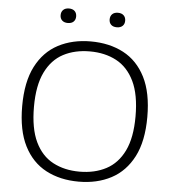

<svg xmlns="http://www.w3.org/2000/svg" viewBox="-60 -971 929 1034"><g transform="rotate(5 404.0 -454.0)"><path d="M403.5 9Q303 9 226.8 -31.2Q150.5 -71.5 108 -155.2Q65.5 -239 65.5 -370Q65.5 -501 108.5 -584.8Q151.5 -668.5 228 -708.8Q304.5 -749 403.5 -749Q504.5 -749 580.8 -708.8Q657 -668.5 699.5 -584.8Q742 -501 742 -370Q742 -239 698.8 -155.2Q655.5 -71.5 579.2 -31.2Q503 9 403.5 9ZM403.5 -45Q485.5 -45 547.5 -77.8Q609.5 -110.5 644 -181.5Q678.5 -252.5 678.5 -367.5Q678.5 -485 643.8 -557Q609 -629 547.2 -662Q485.5 -695 403.5 -695Q322 -695 260.2 -662.5Q198.5 -630 163.8 -558.8Q129 -487.5 129 -372.5Q129 -254.5 163.5 -182.5Q198 -110.5 260 -77.8Q322 -45 403.5 -45ZM536 -837Q516 -837 505 -847.5Q494 -858 494 -876Q494 -894 505 -904.8Q516 -915.5 536 -915.5Q555.5 -915.5 566.8 -904.8Q578 -894 578 -876Q578 -858 566.8 -847.5Q555.5 -837 536 -837ZM271 -837Q251.5 -837 240.2 -847.5Q229 -858 229 -876Q229 -894 240.2 -904.8Q251.5 -915.5 271 -915.5Q291 -915.5 302 -904.8Q313 -894 313 -876Q313 -858 302 -847.5Q291 -837 271 -837Z"/></g></svg>

Font: Encode Sans Expanded Light
Style: Regular
Weight: 300
Width: 7
Designer: Multiple Designers
Foundry: Impallari Type
Version: Version 3.000; ttfautohint (v1.8.3) -l 8 -r 50 -G 200 -x 14 